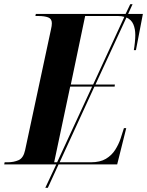

<svg xmlns="http://www.w3.org/2000/svg" viewBox="-50 -780 698 911"><path d="M-30 0 -28 -10H-14Q15 -10 38 -20Q61 -30 69 -67L192 -641Q194 -649 195 -656.5Q196 -664 196 -670Q196 -691 178.5 -697.5Q161 -704 133 -704H118L120 -714H546L568 -760H579L558 -714H628L595 -542H585Q588 -559 590 -579Q592 -599 592 -614Q592 -643 582.5 -665Q573 -687 550 -697L403 -379H495L494 -369H398L233 -10H381Q425 -10 452.5 -26.5Q480 -43 496.5 -69Q513 -95 522 -122L538 -172H549L506 0H228L177 111H165L217 0ZM286 -379H392L540 -700Q527 -704 511 -704H354ZM207 -10H221L387 -369H283Z"/></svg>

Font: Noto Serif Display SemiCondensed
Style: Bold Italic
Weight: 700
Width: 4
Italic angle: -12°
Designer: Monotype Design Team
Foundry: Monotype Imaging Inc.
Version: Version 2.009